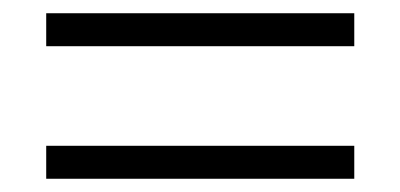

<svg xmlns="http://www.w3.org/2000/svg" viewBox="-20 -477 604 290"><path d="M515.1 -256.8V-207H49.8V-256.8ZM515.1 -457V-407.2H49.8V-457Z"/></svg>

Font: Liberation Serif
Style: Regular
Weight: 400
Designer: Steve Matteson
Foundry: Ascender Corporation
Version: Version 2.1.5